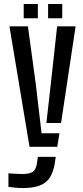

<svg xmlns="http://www.w3.org/2000/svg" viewBox="-20 -731 415 956"><path d="M127 0 27 -600H119L158 -313.5L187 -67.5H276L265 0ZM91 205.5Q76.5 205.5 57.2 203.5Q38 201.5 22 199.5V132Q35.5 133 54.5 134.2Q73.5 135.5 89.5 135.5Q127 135.5 142.8 124.8Q158.5 114 163.5 84.5L168.5 50H257.5L252.5 84Q245.5 125.5 228.5 152.5Q211.5 179.5 178.2 192.5Q145 205.5 91 205.5ZM211 -118.5 233 -313.5 264.5 -600H356.5L284 -118.5ZM219.5 -640V-711H290V-640ZM98 -640V-711H168.5V-640Z"/></svg>

Font: Big Shoulders Stencil Text Thin Medium
Style: Regular
Weight: 500
Version: Version 2.001